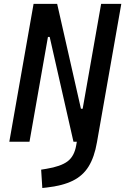

<svg xmlns="http://www.w3.org/2000/svg" viewBox="-20 -713 630 966"><path d="M379.4 -73.7H481L467.8 2.9Q455.1 77.1 426 124.3Q397 171.4 345.7 196.5Q294.4 221.7 214.8 230.5L192.9 232.9L187 140.6L213.9 136.2Q285.6 124.5 319.8 98.9Q354 73.2 363.3 18.6ZM349.6 0 230 -527.3H185.1L215.3 -693.4H267.6L387.2 -166H411.6L381.3 0ZM26.9 0 148.9 -693.4H250.5L128.4 0ZM366.7 0 488.8 -693.4H590.3L468.3 0Z"/></svg>

Font: Cascadia Mono NF
Style: Italic
Weight: 400
Italic angle: -10°
Monospace: yes
Designer: Aaron Bell
Foundry: Saja Typeworks
Version: Version 2404.023